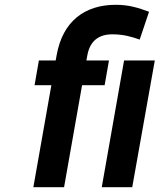

<svg xmlns="http://www.w3.org/2000/svg" viewBox="-20 -780 665 800"><path d="M448 -637C494 -637 529 -627 562 -615L601 -731C557 -747 519 -760 462 -760C334 -760 241 -692 216 -550L212 -528H142L124 -425H194L119 0H247L322 -425H416L434 -528H340L344 -550C355 -610 392 -637 448 -637ZM531 0 625 -528H497L404 0Z"/></svg>

Font: Asimov
Style: NarIt
Weight: 500
Designer: Google
Version: Version 2.000980; 2014